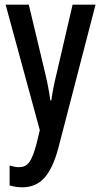

<svg xmlns="http://www.w3.org/2000/svg" viewBox="-20 -560 432 820"><path d="M4 -540 150 -4 136 54C115 131 99 154 60 154C48 154 34 151 21 147V232C39 237 57 240 74 240C152 240 197 190 229 73L388 -540H290L222 -247C211 -203 204 -165 199 -131H195C190 -169 182 -210 173 -247L103 -540Z"/></svg>

Font: Noto Sans Armenian ExtraCondensed Medium
Style: Regular
Weight: 500
Width: 2
Designer: Monotype Design Team
Foundry: Monotype Imaging Inc.
Version: Version 2.008